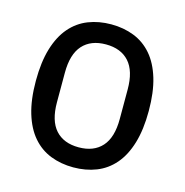

<svg xmlns="http://www.w3.org/2000/svg" viewBox="-86 -610 676 703"><g transform="rotate(15 252.0 -259.0)"><path d="M252 12Q205 12 165.5 -3.5Q126 -19 97.5 -52Q69 -85 53.5 -136.5Q38 -188 38 -259Q38 -330 53.5 -381.5Q69 -433 97.5 -466Q126 -499 165.5 -514.5Q205 -530 252 -530Q299 -530 338.5 -514.5Q378 -499 406.5 -466Q435 -433 450.5 -381.5Q466 -330 466 -259Q466 -188 450.5 -136.5Q435 -85 406.5 -52Q378 -19 338.5 -3.5Q299 12 252 12ZM252 -64Q309 -64 340 -98.5Q371 -133 371 -203V-315Q371 -385 340 -419.5Q309 -454 252 -454Q195 -454 164 -419.5Q133 -385 133 -315V-203Q133 -133 164 -98.5Q195 -64 252 -64Z"/></g></svg>

Font: IBM Plex Sans Condensed Text
Style: Regular
Weight: 450
Width: 3
Designer: Mike Abbink, Paul van der Laan, Pieter van Rosmalen
Foundry: Bold Monday
Version: Version 1.1